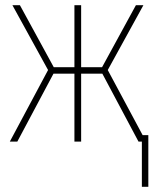

<svg xmlns="http://www.w3.org/2000/svg" viewBox="-20 -548 603 743"><path d="M18 0H47L187 -263H268V0H294V-263H376L516 0H529V175H554V-25H532L397 -277L535 -528H506L375 -288H294V-528H268V-288H188L57 -528H28L166 -277Z"/></svg>

Font: Noto Sans Mono SemiCondensed Thin
Style: Regular
Weight: 100
Width: 4
Designer: Monotype Design Team
Foundry: Monotype Imaging Inc.
Version: Version 2.014